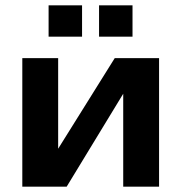

<svg xmlns="http://www.w3.org/2000/svg" viewBox="-20 -703 683 723"><path d="M231 0 444 -350V0H579V-484H412L199 -143V-484H64V0ZM479 -565V-683H353V-565ZM289 -565V-683H163V-565Z"/></svg>

Font: Play
Style: Bold
Weight: 700
Designer: Jonas Hecksher
Foundry: Jonas Hecksher, Playtypeª, e-types AS
Version: Version 1.002